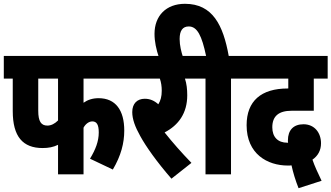

<svg xmlns="http://www.w3.org/2000/svg" viewBox="-20 -916 1742 1009"><path d="M419 -503H667V-622H0V-503H47V-332C47 -198 100 -138 204 -138C235 -138 261 -143 285 -155V0H419V-245C429 -264 447 -278 465 -278C488 -278 499 -261 499 -220C499 -173 482 -130 453 -82L573 -25C616 -98 633 -164 633 -230C633 -336 588 -400 498 -400C466 -400 440 -391 419 -376ZM181 -503H285V-283C268 -266 249 -256 229 -256C196 -256 181 -278 181 -334Z M986 -60C933 -115 887 -167 845 -220C918 -258 964 -321 964 -415C964 -447 961 -475 952 -503H1016V-622H652V-503H820C827 -483 830 -462 830 -439C830 -409 824 -387 812 -368C791 -387 768 -397 741 -397C701 -397 675 -372 675 -327C675 -290 690 -249 717 -201C747 -146 805 -64 881 23Z M1194 -503H1262V-622H1182C1153 -783 1098 -896 952 -896C853 -896 792 -833 792 -738C792 -698 801 -656 815 -615H942C933 -642 924 -677 924 -711C924 -755 940 -777 972 -777C1017 -777 1041 -727 1063 -622H1004V-503H1060V0H1194Z M1549 73 1670 34C1650 -8 1633 -44 1622 -77C1651 -97 1667 -126 1667 -163C1667 -218 1633 -263 1575 -263C1523 -263 1493 -233 1493 -178C1493 -174 1493 -170 1494 -166C1492 -166 1491 -166 1490 -166C1440 -166 1411 -196 1411 -247C1411 -306 1445 -334 1513 -334H1629V-503H1702V-622H1250V-503H1495V-451H1492C1352 -451 1276 -385 1276 -258C1276 -107 1385 -46 1493 -46C1500 -46 1506 -46 1512 -47C1520 -10 1533 33 1549 73Z"/></svg>

Font: Noto Sans Devanagari ExtraCondensed ExtraBold
Style: Regular
Weight: 800
Width: 2
Designer: Jelle Bosma - Monotype Design Team
Foundry: Monotype Imaging Inc.
Version: Version 2.004